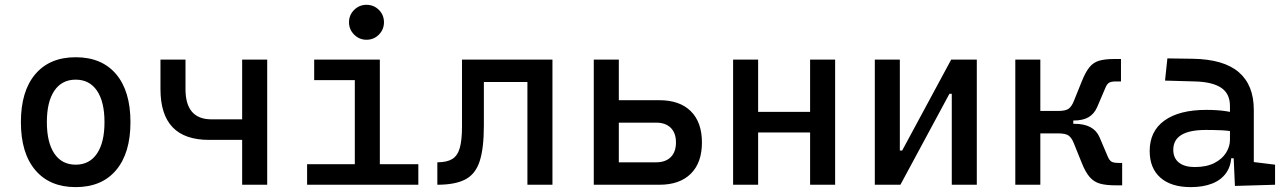

<svg xmlns="http://www.w3.org/2000/svg" viewBox="-20 -764 5313 794"><path d="M293 9.8Q185.5 9.8 126 -60.5Q66.4 -130.9 66.4 -258.8Q66.4 -387.2 126 -457.3Q185.5 -527.3 293 -527.3Q400.9 -527.3 460.2 -457.3Q519.5 -387.2 519.5 -258.8Q519.5 -130.9 460.2 -60.5Q400.9 9.8 293 9.8ZM293 -83Q350.1 -83 381.1 -128.9Q412.1 -174.8 412.1 -258.8Q412.1 -343.3 381.1 -388.9Q350.1 -434.6 293 -434.6Q235.8 -434.6 204.8 -388.9Q173.8 -343.3 173.8 -258.8Q173.8 -174.8 204.8 -128.9Q235.8 -83 293 -83Z M844.7 -185.5Q743.7 -185.5 693.6 -238Q643.6 -290.5 643.6 -395.5V-517.6H747.1V-395.5Q747.1 -333 773.9 -301.8Q800.8 -270.5 854.5 -270.5H1009.8V-185.5ZM981.4 0V-517.6H1085V0Z M1447.3 0V-488.3H1550.8V0ZM1250 0V-85H1457V0ZM1541 0V-85H1710V0ZM1279.3 -432.6V-517.6H1550.8V-432.6ZM1495.6 -599.6Q1465.8 -599.6 1444.6 -620.8Q1423.3 -642.1 1423.3 -671.9Q1423.3 -702.1 1444.6 -723.1Q1465.8 -744.1 1495.6 -744.1Q1525.9 -744.1 1546.9 -723.1Q1567.9 -702.1 1567.9 -671.9Q1567.9 -642.1 1546.9 -620.8Q1525.9 -599.6 1495.6 -599.6Z M1788.6 0V-92.8Q1827.6 -92.8 1849.9 -106.2Q1872.1 -119.6 1881.3 -151.9Q1890.6 -184.1 1890.6 -241.2V-517.6H1981V-244.6Q1981 -150.4 1963.6 -97.2Q1946.3 -43.9 1904.3 -22Q1862.3 0 1788.6 0ZM2161.1 0V-517.6H2264.6V0ZM1916 -424.8V-517.6H2246.6V-424.8Z M2532.2 0V-92.8H2693.4Q2732.4 -92.8 2753.9 -114.3Q2775.4 -135.7 2775.4 -174.8Q2775.4 -213.9 2753.9 -235.4Q2732.4 -256.8 2693.4 -256.8H2522.5V-349.6H2707Q2791 -349.6 2836.9 -304Q2882.8 -258.3 2882.8 -174.8Q2882.8 -91.3 2836.9 -45.7Q2791 0 2707 0ZM2435.5 0V-517.6H2539.1V0Z M3330.1 0V-517.6H3433.6V0ZM3011.7 0V-517.6H3115.2V0ZM3042 -216.3V-301.3H3418.5V-216.3Z M3666 0V-141.6H3710.9L3913.6 -517.6H3947.8V-376H3906.2L3703.6 0ZM3597.7 0V-517.6H3701.2V0ZM3916 0V-517.6H4019.5V0Z M4363.3 -265.6 4356 -305.2Q4387.2 -305.2 4399.7 -314.7Q4412.1 -324.2 4420.4 -345.2L4454.1 -428.7Q4469.2 -466.3 4485.4 -486.1Q4501.5 -505.9 4525.4 -512.9Q4549.3 -520 4587.4 -520H4615.7V-427.2H4594.7Q4576.7 -427.2 4567.4 -422.4Q4558.1 -417.5 4551.3 -400.9L4517.1 -320.8Q4504.9 -293 4481.7 -279.3Q4458.5 -265.6 4418.9 -265.6ZM4178.7 0V-517.6H4282.2V0ZM4274.9 -212.4V-305.2H4418.5V-212.4ZM4592.3 2.4Q4554.2 2.4 4529.1 -4.6Q4503.9 -11.7 4486.6 -31.5Q4469.2 -51.3 4454.1 -88.9L4420.4 -172.4Q4412.1 -193.4 4399.7 -202.9Q4387.2 -212.4 4356 -212.4L4363.3 -252H4423.8Q4502.9 -252 4526.9 -196.8L4561 -116.7Q4567.9 -100.1 4577.1 -95.2Q4586.4 -90.3 4604.5 -90.3H4620.6V2.4Z M5086.9 4.9 5080.1 -148.4 5066.4 -191.4V-325.2Q5066.4 -377 5030 -401.1Q4993.7 -425.3 4921.9 -427.2L4797.9 -430.7L4807.6 -522.5L4912.1 -521Q5040.5 -519 5102.8 -465.6Q5165 -412.1 5165 -309.6V-93.8L5252.9 -83V0ZM4904.3 9.8Q4823.2 9.8 4778.8 -29.3Q4734.4 -68.4 4734.4 -139.6Q4734.4 -221.7 4795.7 -265.6Q4856.9 -309.6 4968.8 -309.6Q5015.1 -309.6 5051.5 -304Q5087.9 -298.3 5116.2 -287.1L5094.7 -216.8Q5062 -224.1 5030.8 -225.3Q4999.5 -226.6 4966.8 -226.6Q4832 -226.6 4832 -144.5Q4832 -110.4 4855.2 -91.8Q4878.4 -73.2 4920.9 -73.2Q4969.2 -73.2 5001.7 -89.8Q5034.2 -106.4 5050.3 -132.3Q5066.4 -158.2 5066.4 -185.5V-242.2L5096.7 -109.4H5055.7L5072.3 -125Q5072.3 -80.1 5051.5 -50Q5030.8 -20 4993.2 -5.1Q4955.6 9.8 4904.3 9.8Z"/></svg>

Font: Cascadia Mono
Style: Regular
Weight: 400
Monospace: yes
Designer: Aaron Bell
Foundry: Saja Typeworks
Version: Version 2102.003